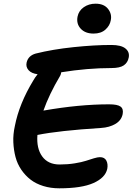

<svg xmlns="http://www.w3.org/2000/svg" viewBox="-20 -981 723 1047"><path d="M490.2 -797.9Q444.8 -797.9 420.2 -824.5Q395.5 -851.1 402.8 -890.1Q409.2 -922.4 436.8 -941.7Q464.4 -960.9 501 -960.9Q546.9 -960.9 569.1 -932.6Q591.3 -904.3 584 -870.1Q579.1 -841.3 554.9 -819.6Q530.8 -797.9 490.2 -797.9ZM303.2 45.9Q256.3 45.9 216.1 33.4Q175.8 21 146.7 -1.5Q117.7 -23.9 96.2 -55.4Q74.7 -86.9 64.7 -124.5Q54.7 -162.1 52.7 -205.1Q50.8 -248 61 -293.9Q84.5 -415.5 162.1 -543Q170.4 -558.1 185.1 -576.2Q151.4 -580.6 135.7 -598.4Q120.1 -616.2 125 -639.2Q133.3 -677.2 174.8 -689Q266.6 -711.9 380.9 -723.9Q495.1 -735.8 586.9 -735.8Q640.1 -735.8 663.8 -716.8Q687.5 -697.8 682.1 -668Q676.8 -639.6 655.3 -624.8Q633.8 -609.9 587.9 -609.9Q457.5 -609.9 314 -586.9Q312 -574.7 308.1 -567.9Q248 -466.8 216.8 -377.9Q411.6 -412.1 575.2 -412.1Q620.6 -412.1 637.5 -399.7Q654.3 -387.2 648.9 -358.9Q642.1 -324.7 609.6 -305.4Q577.1 -286.1 530.8 -283.2Q300.8 -268.6 184.1 -245.1Q178.2 -171.9 210.2 -127.9Q242.2 -84 305.2 -84Q348.6 -84 387.5 -90.3Q426.3 -96.7 448.5 -104Q470.7 -111.3 491.7 -117.7Q512.7 -124 524.9 -124Q550.3 -124 560.1 -105Q569.8 -85.9 564.9 -60.1Q554.2 -11.7 489.7 17.1Q425.3 45.9 303.2 45.9Z"/></svg>

Font: Shantell Sans Irregular Bouncy
Style: Italic
Weight: 600
Italic angle: -11.31°
Designer: Stephen Nixon, Anya Danilova, Shantell Martin
Foundry: Arrow Type
Version: Version 1.006;[9816181b4]